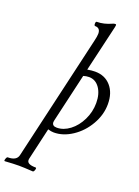

<svg xmlns="http://www.w3.org/2000/svg" viewBox="-253 -801 833 1149"><g transform="rotate(20 163.5 -226.0)"><path d="M-67.4 272.9Q-74.2 272.9 -69.3 258.8Q-64.9 245.1 -58.6 245.1Q-3.4 245.1 5.4 208L189.5 -586.9Q197.3 -619.1 197.3 -634.8Q197.3 -671.9 164.6 -671.9Q157.2 -671.9 157.5 -685.5Q157.7 -699.2 164.6 -699.2Q209.5 -699.2 257.3 -721.2Q265.1 -725.1 273.4 -725.1Q279.3 -725.1 279.3 -719.2Q279.3 -715.8 277.3 -706.1L208.5 -411.1Q235.4 -416 257.3 -416Q320.3 -416 357.9 -373Q395.5 -330.1 395.5 -258.8Q395.5 -190.9 359.1 -127.9Q322.8 -64.9 265.4 -26.9Q208 11.2 148.4 11.2Q132.8 11.2 111.3 4.9L65.4 204.1Q63.5 210 63.5 217.8Q63.5 245.1 118.7 245.1Q125.5 245.1 121.1 259.3Q116.7 272.9 110.4 272.9Q50.8 269 21.5 269Q-11.7 269 -67.4 272.9ZM155.3 -22Q198.2 -22 238 -52.2Q277.8 -82.5 302.7 -133.5Q327.6 -184.6 327.6 -241.2Q327.6 -299.3 301.8 -336.2Q275.9 -373 234.4 -373Q217.3 -373 198.7 -367.2L127.4 -59.1Q125.5 -51.3 125.5 -46.9Q125.5 -22 155.3 -22Z"/></g></svg>

Font: Junicode SmCond
Style: Italic
Weight: 400
Width: 4
Italic angle: -11°
Designer: Peter S. Baker
Version: Version 2.206